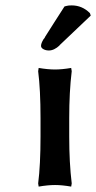

<svg xmlns="http://www.w3.org/2000/svg" viewBox="-20 -689 358 715"><path d="M130.9 -181.2V-249Q130.9 -355.5 122.1 -423.8L124 -436Q158.2 -430.2 185.1 -430.2Q210.9 -430.2 245.1 -436L247.1 -423.8Q237.8 -347.7 237.8 -249V-181.2Q237.8 -82 247.1 -5.9L245.1 5.9Q210.9 0 185.1 0Q158.2 0 124 5.9L122.1 -5.9Q130.9 -74.2 130.9 -181.2ZM220.2 -665 228 -667Q233.9 -668.9 247.1 -668.9Q286.1 -668.9 314.9 -640.1L317.9 -630.9L201.2 -520H202.1Q181.6 -501 162.1 -501Q150.4 -501 141.6 -505.9Q132.8 -510.7 132.8 -518.1Q132.8 -527.8 142.1 -543Q142.6 -543.5 145 -546.4Q147.5 -549.3 147.9 -549.8L146 -548.8Q157.7 -567.9 182.9 -606.9Q208 -646 220.2 -665Z"/></svg>

Font: Linear Smooth
Style: Bold
Weight: 700
Designer: Philipp H. Poll, Flanker
Foundry: Philipp H. Poll, reworked by Flanker
Version: Version 1.061 | FøM Fix